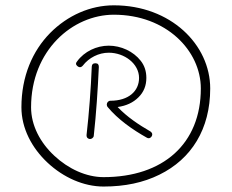

<svg xmlns="http://www.w3.org/2000/svg" viewBox="-20 -702 867 718"><path d="M271 -453.6C273.4 -451.7 276.4 -450.7 278.8 -450.7C282.7 -450.7 286.1 -452.6 289.6 -456.5C312.5 -486.3 349.1 -504.9 386.7 -504.9C445.3 -504.9 500 -463.9 500 -410.6C500 -361.3 460.9 -325.2 392.6 -325.2C384.8 -325.2 379.4 -317.9 379.4 -311.5V-310.5C379.4 -307.6 380.4 -305.2 381.8 -302.7C420.9 -255.4 476.1 -216.8 529.3 -187C531.7 -185.5 534.2 -185.1 536.1 -185.1C540.5 -185.1 543.9 -187.5 547.4 -192.4C548.8 -194.8 549.3 -197.3 549.3 -199.7C549.3 -203.6 546.9 -207 542.5 -210.4C499 -235.4 454.6 -265.1 419.9 -301.8C451.7 -306.2 477.5 -317.9 497.6 -337.9C517.6 -357.4 527.3 -381.8 527.3 -410.6C527.3 -435.5 520.5 -456.5 506.3 -474.6C478.5 -510.3 432.1 -531.2 386.7 -531.2C341.3 -531.2 295.4 -509.8 268.1 -472.2C265.6 -469.2 264.2 -466.3 264.2 -463.9C264.2 -460.4 266.6 -457 271 -453.6ZM337.4 -465.3H335.4C328.1 -465.3 323.7 -461.4 323.2 -453.1C319.8 -368.7 313 -278.8 303.7 -197.3V-195.3C303.7 -188 307.6 -183.6 315.4 -182.1H316.9C322.8 -182.1 330.1 -187.5 330.6 -193.8C339.8 -275.9 345.7 -367.2 349.6 -451.7C349.6 -460.9 345.7 -465.3 337.4 -465.3ZM60.1 -300.8C60.1 -222.2 99.1 -148.4 158.2 -93.3C217.3 -38.1 293 -4.4 367.2 -4.4C446.8 -4.4 516.1 -19 576.2 -48.8C695.8 -107.4 766.1 -219.2 766.1 -371.1C766.1 -534.7 618.7 -682.1 405.8 -682.1C318.4 -682.1 233.4 -645 167.5 -578.6C101.6 -511.7 60.1 -416.5 60.1 -300.8ZM96.2 -300.8C96.2 -514.2 252 -647 405.8 -647C602.1 -647 731 -512.2 731 -371.1C731 -164.6 590.3 -39.6 367.2 -39.6C302.7 -39.6 235.8 -70.3 183.1 -119.6C130.4 -168.5 96.2 -232.9 96.2 -300.8Z"/></svg>

Font: Mikhak ExtraLight
Style: Regular
Weight: 200
Designer: Amin Abedi
Version: Version 3.2